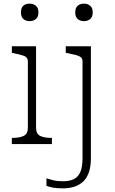

<svg xmlns="http://www.w3.org/2000/svg" viewBox="-20 -791 629 1054"><path d="M142 -675Q122 -675 108.5 -686.5Q95 -698 95 -723Q95 -748 108 -759.5Q121 -771 142 -771Q163 -771 177 -759.5Q191 -748 191 -723Q191 -698 177 -686.5Q163 -675 142 -675ZM178 -537V-90Q178 -56 200.5 -45Q223 -34 262 -34H265V0H45V-34H48Q87 -34 110 -45Q133 -56 133 -90V-454Q133 -476 113.5 -483.5Q94 -491 55 -499L45 -501V-537ZM433 77V-454Q433 -469 424 -476.5Q415 -484 396.5 -489Q378 -494 352 -499L341 -501V-537H479V77Q479 125 467 157.5Q455 190 433.5 208.5Q412 227 384.5 235Q357 243 326 243Q294 243 271 239Q248 235 235 229V188Q250 193 272.5 198.5Q295 204 326 204Q360 204 384 193Q408 182 420.5 154.5Q433 127 433 77ZM441 -675Q420 -675 406.5 -686.5Q393 -698 393 -723Q393 -748 406.5 -759.5Q420 -771 441 -771Q461 -771 475 -759.5Q489 -748 489 -723Q489 -698 475 -686.5Q461 -675 441 -675Z"/></svg>

Font: Roboto Serif 20pt Thin
Style: Regular
Weight: 250
Version: Version 1.008